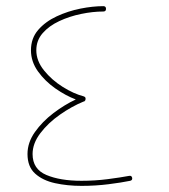

<svg xmlns="http://www.w3.org/2000/svg" viewBox="-20 -606 551 627"><path d="M326.2 -577.1Q326.2 -568.4 317.4 -568.4Q283.2 -568.4 245.1 -560.5Q207 -552.7 173.6 -537.1Q140.1 -521.5 119.4 -497.8Q98.6 -474.1 98.6 -441.9Q98.6 -407.2 123.8 -376Q148.9 -344.7 184.8 -322.3Q220.7 -299.8 252.9 -291.5L253.9 -291Q253.9 -291 253.9 -291Q260.7 -289.1 259.3 -281.2Q259.3 -280.3 258.8 -279.8Q258.8 -279.3 258.8 -278.8Q258.8 -278.8 258.3 -278.3Q256.3 -274.4 252.9 -274.4Q213.9 -258.3 175.5 -231.4Q137.2 -204.6 111.8 -171.1Q86.4 -137.7 86.4 -103Q86.4 -53.7 131.3 -34.7Q176.3 -15.6 246.1 -15.6Q290.5 -15.6 332 -21Q373.5 -26.4 401.9 -31.7Q409.7 -33.2 411.6 -25.4Q413.1 -17.6 405.3 -15.6Q377 -9.8 334.5 -4.4Q292 1 246.1 1Q200.2 1 159.9 -7.8Q119.6 -16.6 94.7 -39.1Q69.8 -61.5 69.8 -103Q69.8 -140.6 94 -174.8Q118.2 -209 154.5 -236.6Q190.9 -264.2 227.5 -281.2Q194.8 -293.5 160.9 -317.1Q127 -340.8 104 -372.8Q81.1 -404.8 81.1 -441.9Q81.1 -481 104.7 -508.3Q128.4 -535.6 165.3 -552.7Q202.1 -569.8 242.7 -577.9Q283.2 -585.9 317.4 -585.9Q326.2 -585.9 326.2 -577.1Z"/></svg>

Font: Mikhak-FD Thin
Style: Regular
Weight: 100
Designer: Amin Abedi
Version: Version 3.2